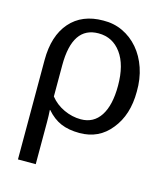

<svg xmlns="http://www.w3.org/2000/svg" viewBox="-111 -624 792 918"><g transform="rotate(15 284.5 -165.5)"><path d="M529 -252Q529 -136 469 -63Q411 10 315 10Q261 10 222.5 -6.5Q184 -23 152 -60H150Q151 -46 151.5 -31Q152 -16 152 0V208H64V-284Q64 -404 123 -471.5Q182 -539 287 -539Q339 -540 383.5 -519Q428 -498 461 -459.5Q494 -421 512 -368Q530 -315 529 -252ZM435 -256Q435 -359 393 -416.5Q351 -474 281 -474Q152 -474 152 -282V-127Q179 -93 220 -74Q261 -55 304 -55Q367 -55 401 -107Q435 -159 435 -256Z"/></g></svg>

Font: Libra Sans
Style: Regular
Weight: 400
Foundry: Context Ltd
Version: Version 1.000; ttfautohint (v1.3)